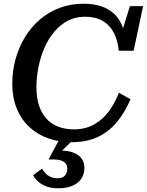

<svg xmlns="http://www.w3.org/2000/svg" viewBox="-20 -748 790 1033"><path d="M378 -52Q425 -52 462 -67Q499 -82 528.5 -108.5Q558 -135 580.5 -171Q603 -207 620 -249L682 -214Q653 -145 610 -92.5Q567 -40 507 -11.5Q447 17 367 17Q297 17 238.5 -4Q180 -25 136.5 -66Q93 -107 69.5 -165.5Q46 -224 46 -298Q46 -366 63.5 -429.5Q81 -493 114 -547.5Q147 -602 194 -642.5Q241 -683 300.5 -705.5Q360 -728 429 -728Q483 -728 523.5 -714.5Q564 -701 592 -675.5Q620 -650 636 -612.5Q652 -575 658 -527L627 -547L679 -715H750L699 -475H619Q613 -534 591 -574.5Q569 -615 531 -636.5Q493 -658 436 -658Q385 -658 344 -636Q303 -614 271.5 -576.5Q240 -539 219 -490.5Q198 -442 187 -387Q176 -332 176 -277Q176 -223 189.5 -181.5Q203 -140 228.5 -111Q254 -82 292 -67Q330 -52 378 -52ZM295 265Q258 265 231.5 255.5Q205 246 187 230.5Q169 215 158 195L206 159Q213 171 223.5 183Q234 195 250.5 203Q267 211 291 211Q317 211 329.5 196.5Q342 182 342 159Q342 145 335 134Q328 123 311 116.5Q294 110 266 110H241L304 -7L383 -5L298 78L303 62Q348 62 377 74Q406 86 420 106.5Q434 127 434 155Q434 191 416 215.5Q398 240 367 252.5Q336 265 295 265Z"/></svg>

Font: Roboto Serif 20pt Medium
Style: Italic
Weight: 500
Italic angle: -10°
Version: Version 1.008